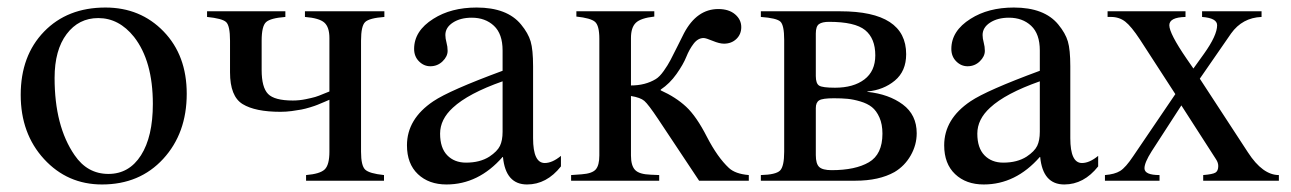

<svg xmlns="http://www.w3.org/2000/svg" viewBox="-20 -480 3430 510"><path d="M476 -231Q476 -126 413.5 -58Q351 10 251 10Q159 10 97 -57.5Q35 -125 35 -228Q35 -332 97 -396Q159 -460 260 -460Q353 -460 414.5 -396.5Q476 -333 476 -231ZM386 -204Q386 -318 336 -382Q296 -432 241 -432Q189 -432 157 -389.5Q125 -347 125 -273Q125 -145 178 -68Q212 -18 268 -18Q323 -18 354.5 -67.5Q386 -117 386 -204Z M1001 -450V-435Q961 -432 950 -421.5Q939 -411 939 -372V-77Q939 -40 950 -29.5Q961 -19 1000 -15V0H793V-15Q830 -18 842.5 -30Q855 -42 855 -77V-215Q853 -214 841 -209Q829 -204 823 -201.5Q817 -199 804 -195Q791 -191 780.5 -189Q770 -187 755 -185Q740 -183 725 -183Q658 -183 624.5 -203.5Q591 -224 591 -288V-372Q591 -412 580.5 -421.5Q570 -431 530 -435V-450H738V-435Q699 -432 687 -421.5Q675 -411 675 -372V-294Q675 -248 692 -230.5Q709 -213 758 -213Q775 -213 792 -216.5Q809 -220 817.5 -222.5Q826 -225 840 -231L855 -237V-379Q855 -408 841.5 -420Q828 -432 790 -435V-450Z M1470 -66V-38Q1432 10 1380 10Q1323 10 1316 -63H1315Q1251 10 1166 10Q1119 10 1090 -17.5Q1061 -45 1061 -94Q1061 -164 1131 -211Q1174 -240 1315 -292V-346Q1315 -390 1292 -411.5Q1269 -433 1233 -433Q1203 -433 1183 -420Q1163 -407 1163 -387Q1163 -378 1166 -367Q1169 -356 1169 -345Q1169 -330 1155.5 -317Q1142 -304 1123 -304Q1106 -304 1093 -317Q1080 -330 1080 -350Q1080 -398 1131 -430Q1178 -460 1246 -460Q1327 -460 1364 -415Q1383 -392 1389.5 -370Q1396 -348 1396 -304V-113Q1396 -47 1427 -47Q1447 -47 1470 -66ZM1315 -130V-264Q1224 -232 1183 -194Q1149 -163 1149 -125Q1149 -87 1168 -67.5Q1187 -48 1218 -48Q1255 -48 1280 -64Q1301 -78 1308 -92.5Q1315 -107 1315 -130Z M1969 0H1837L1728 -164Q1702 -203 1691.5 -212Q1681 -221 1656 -225V-67Q1656 -40 1667 -28.5Q1678 -17 1708 -16L1731 -15V0H1497V-15L1525 -17Q1553 -19 1562.5 -30Q1572 -41 1572 -67V-377Q1572 -412 1560.5 -422Q1549 -432 1511 -436V-450H1718V-436Q1682 -432 1669 -419.5Q1656 -407 1656 -379V-253Q1694 -253 1722 -270Q1732 -276 1743 -291.5Q1754 -307 1761 -320.5Q1768 -334 1780 -358Q1792 -382 1797 -392Q1831 -456 1888 -456Q1916 -456 1932.5 -442Q1949 -428 1949 -408Q1949 -389 1936 -376.5Q1923 -364 1903 -364Q1891 -364 1873 -371.5Q1855 -379 1849 -379Q1834 -379 1822.5 -364Q1811 -349 1803 -329Q1795 -309 1777 -283.5Q1759 -258 1735 -242V-240Q1775 -222 1802.5 -196.5Q1830 -171 1858 -116Q1886 -62 1916 -34Q1933 -18 1969 -15Z M2284 -237V-236Q2341 -230 2378 -202.5Q2415 -175 2415 -126Q2415 -95 2399 -67Q2383 -39 2356 -23Q2315 0 2252 0H2001V-15Q2041 -16 2052 -27Q2063 -38 2063 -77V-374Q2063 -413 2053 -422.5Q2043 -432 2001 -435V-450H2212Q2387 -450 2387 -336Q2387 -291 2357 -266Q2327 -241 2284 -237ZM2147 -391V-278Q2147 -258 2156 -252.5Q2165 -247 2198 -247Q2247 -247 2276 -269Q2305 -291 2305 -333Q2305 -378 2278 -400Q2251 -422 2182 -422Q2164 -422 2155.5 -416Q2147 -410 2147 -391ZM2147 -193V-68Q2147 -45 2156 -36.5Q2165 -28 2189 -28Q2252 -28 2288 -49Q2324 -70 2324 -125Q2324 -150 2316 -168Q2308 -186 2296 -195.5Q2284 -205 2265.5 -210.5Q2247 -216 2231.5 -217.5Q2216 -219 2195 -219Q2165 -219 2156 -213.5Q2147 -208 2147 -193Z M2897 -66V-38Q2859 10 2807 10Q2750 10 2743 -63H2742Q2678 10 2593 10Q2546 10 2517 -17.5Q2488 -45 2488 -94Q2488 -164 2558 -211Q2601 -240 2742 -292V-346Q2742 -390 2719 -411.5Q2696 -433 2660 -433Q2630 -433 2610 -420Q2590 -407 2590 -387Q2590 -378 2593 -367Q2596 -356 2596 -345Q2596 -330 2582.5 -317Q2569 -304 2550 -304Q2533 -304 2520 -317Q2507 -330 2507 -350Q2507 -398 2558 -430Q2605 -460 2673 -460Q2754 -460 2791 -415Q2810 -392 2816.5 -370Q2823 -348 2823 -304V-113Q2823 -47 2854 -47Q2874 -47 2897 -66ZM2742 -130V-264Q2651 -232 2610 -194Q2576 -163 2576 -125Q2576 -87 2595 -67.5Q2614 -48 2645 -48Q2682 -48 2707 -64Q2728 -78 2735 -92.5Q2742 -107 2742 -130Z M3377 0H3176V-15Q3201 -17 3208.5 -21.5Q3216 -26 3216 -39Q3216 -48 3210 -57L3118 -200L3039 -78Q3020 -48 3020 -33Q3020 -15 3060 -15V0H2915V-15Q2941 -17 2955.5 -26Q2970 -35 2990 -65L3102 -230L3008 -375Q2985 -410 2969 -422.5Q2953 -435 2931 -435H2922V-450H3129V-435Q3086 -434 3086 -413Q3086 -391 3132 -324L3150 -298L3178 -337Q3213 -386 3213 -413Q3213 -432 3173 -435V-450H3331V-435Q3280 -433 3250 -391L3167 -271L3295 -75Q3334 -15 3377 -15Z"/></svg>

Font: STIX
Style: Regular
Weight: 400
Designer: MicroPress Inc., with final additions and corrections provided by Coen Hoffman, Elsevier (retired)
Version: Version 1.1.1